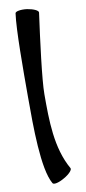

<svg xmlns="http://www.w3.org/2000/svg" viewBox="-95 -855 414 924"><g transform="rotate(-10 111.5 -393.0)"><path d="M51 -808C40 -732 40 -536 40 -400C40 -254 40 -48 84 28C89 37 115 31 142 15C169 0 187 -20 182 -28C120 -137 120 -272 120 -400C120 -470 145 -662 163 -792C164 -802 140 -813 109 -818C78 -822 52 -817 51 -808Z"/></g></svg>

Font: Nupuram SemiBold
Style: Regular
Weight: 600
Designer: Santhosh Thottingal (santhosh.thottingal@gmail.com)
Foundry: SMC
Version: Version 1.000